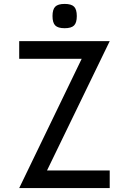

<svg xmlns="http://www.w3.org/2000/svg" viewBox="-20 -960 658 980"><path d="M358 -830Q344 -816 310 -816Q276 -816 262 -830Q248 -844 248 -878Q248 -912 262 -926Q276 -940 310 -940Q344 -940 358 -926Q372 -912 372 -878Q372 -844 358 -830ZM78 0 397 -660H78V-750H540L220 -90H540V0Z"/></svg>

Font: Hermit
Style: Regular
Weight: 400
Designer: Pablo Caro
Version: Version 2.000;PS 002.000;hotconv 1.0.88;makeotf.lib2.5.64775